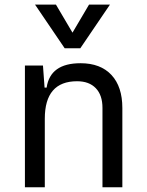

<svg xmlns="http://www.w3.org/2000/svg" viewBox="-20 -796 626 816"><path d="M415.5 0V-337.4Q415.5 -391.6 387.2 -421.1Q358.9 -450.7 307.6 -450.7Q170.4 -450.7 170.4 -291.5V0H85.9V-517.6H162.6L169.4 -423.8H178.2Q193.4 -527.3 322.3 -527.3Q407.2 -527.3 453.6 -477.5Q500 -427.7 500 -336.9V0ZM254.9 -590.8 128.9 -776.4H217.8L288.1 -657.2L358.4 -776.4H447.3L321.3 -590.8Z"/></svg>

Font: Cascadia Code PL SemiLight
Style: Regular
Weight: 350
Monospace: yes
Designer: Aaron Bell
Foundry: Saja Typeworks
Version: Version 2404.023; ttfautohint (v1.8.4)